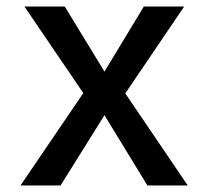

<svg xmlns="http://www.w3.org/2000/svg" viewBox="-20 -570 640 590"><path d="M43 0 236 -284 55 -550H179L301 -350L422 -550H546L365 -283L557 0H433L301 -216L166 0Z"/></svg>

Font: Tiny SemiBold
Style: Regular
Weight: 600
Designer: Philipp Nurullin, Konstantin Bulenkov
Foundry: JetBrains
Version: Version 2.251; ttfautohint (v1.8.4.7-5d5b)